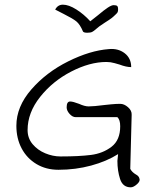

<svg xmlns="http://www.w3.org/2000/svg" viewBox="-20 -732 667 821"><path d="M482 -44 485 -73Q436 -42 369.5 -24Q303 -6 230 -6Q177 -6 136 -30.5Q95 -55 72.5 -97.5Q50 -140 50 -194Q50 -276 114 -349.5Q178 -423 271.5 -469.5Q365 -516 445 -522Q485 -526 513 -504.5Q541 -483 541 -445Q520 -445 491 -456Q487 -457 470 -462Q453 -467 435 -467Q364 -467 284.5 -426Q205 -385 151.5 -317.5Q98 -250 98 -176Q98 -141 119.5 -115.5Q141 -90 173.5 -76.5Q206 -63 239 -63Q318 -63 369 -69.5Q420 -76 457 -104.5Q494 -133 494 -192Q494 -220 482 -231H304Q290 -231 277.5 -245Q265 -259 265 -273Q265 -298 280 -298Q292 -298 318 -288Q342 -277 359 -277Q381 -277 427 -283Q435 -284 456 -286Q477 -288 494 -288Q511 -288 527.5 -273.5Q544 -259 543 -241L537 -10Q544 4 561 14Q567 17 571 21.5Q575 26 576 31Q581 42 566 55.5Q551 69 539 69Q505 69 493.5 33.5Q482 -2 482 -44ZM335 -597Q322 -628 306.5 -640.5Q291 -653 253 -672Q223 -687 216 -691Q227 -712 249 -712Q274 -712 306.5 -691.5Q339 -671 366 -641Q377 -649 399 -667Q425 -689 441 -699.5Q457 -710 466 -710Q478 -710 481.5 -706Q485 -702 485 -693Q485 -684 483 -680Q481 -676 475.5 -671Q470 -666 466 -662Q460 -656 446.5 -647Q433 -638 428 -635Q400 -617 391 -608Q381 -599 374 -595.5Q367 -592 353 -592Q339 -592 335 -597Z"/></svg>

Font: Indie Flower
Style: Regular
Weight: 400
Designer: Kimberly Geswein
Foundry: Kimberly Geswein
Version: Version 2.000